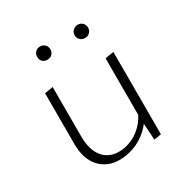

<svg xmlns="http://www.w3.org/2000/svg" viewBox="-142 -709 800 830"><g transform="rotate(-30 258.0 -294.5)"><path d="M223 4Q161 4 123.5 -37.5Q86 -79 86 -154V-407L128 -414V-166Q128 -101 157 -64.5Q186 -28 238 -28Q267 -28 297 -40Q327 -52 354 -78Q381 -104 398 -146L416 -127Q397 -81 365 -52Q333 -23 295.5 -9.5Q258 4 223 4ZM395 3 388 -108V-407L431 -414V-3ZM168 -527Q153 -527 144 -536Q135 -545 135 -560Q135 -574 144 -583.5Q153 -593 168 -593Q182 -593 191.5 -583.5Q201 -574 201 -560Q201 -546 191.5 -536.5Q182 -527 168 -527ZM356 -527Q342 -527 332 -536Q322 -545 322 -560Q322 -574 332 -583.5Q342 -593 356 -593Q370 -593 379.5 -583.5Q389 -574 389 -560Q389 -546 379.5 -536.5Q370 -527 356 -527Z"/></g></svg>

Font: Ysabeau ExtraLight
Style: Regular
Weight: 250
Designer: Christian Thalmann (Catharsis Fonts)
Version: Version 2.002